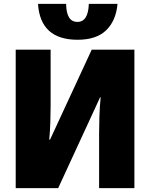

<svg xmlns="http://www.w3.org/2000/svg" viewBox="-20 -970 772 990"><path d="M61 -714V0H280L496 -468H499Q494 -418 492.5 -367Q491 -316 491 -281V0H673V-714H453L238 -250H234Q238 -294 239.5 -340Q241 -386 241 -425V-714ZM586 -950H438Q435 -857 379 -857Q322 -857 321 -950H176Q188 -765 380 -765Q477 -765 527.5 -814Q578 -863 586 -950Z"/></svg>

Font: Noto Sans Display SemiCondensed Black
Style: Regular
Weight: 900
Width: 4
Designer: Monotype Design Team
Foundry: Monotype Imaging Inc.
Version: Version 1.900